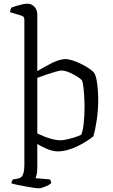

<svg xmlns="http://www.w3.org/2000/svg" viewBox="-20 -820 611 1040"><path d="M189 200Q181 200 162 197Q143 194 119.5 190Q96 186 75 181.5Q54 177 42 173Q42 166 45 160Q48 154 50 152L78 147Q89 145 96 138.5Q103 132 107.5 116Q112 100 112 74V-713Q112 -721 108.5 -727Q105 -733 94 -736L34 -754Q35 -762 37.5 -769.5Q40 -777 42 -779Q52 -783 68.5 -788Q85 -793 101.5 -796.5Q118 -800 127 -800Q152 -800 167 -783Q182 -766 182 -740V-435Q201 -446 221.5 -457.5Q242 -469 262 -479Q282 -489 301 -494.5Q320 -500 333 -500Q350 -500 373.5 -492.5Q397 -485 421 -473Q445 -461 463.5 -448.5Q482 -436 490 -425Q499 -411 503.5 -385.5Q508 -360 510 -331Q512 -302 512 -278Q512 -223 504 -169.5Q496 -116 486 -82Q473 -71 451.5 -57Q430 -43 404 -30Q378 -17 349 -8.5Q320 0 293 0Q266 0 235.5 -13Q205 -26 182 -40V90Q182 111 178.5 125.5Q175 140 172 145L251 152Q253 156 255 160.5Q257 165 257 172Q252 178 239 184.5Q226 191 212 195.5Q198 200 189 200ZM307 -60Q321 -60 345 -65.5Q369 -71 391 -78.5Q413 -86 420 -90Q429 -111 433.5 -152.5Q438 -194 438 -238Q438 -271 436 -301.5Q434 -332 431 -354Q428 -376 424 -385Q417 -393 397.5 -405.5Q378 -418 354.5 -428Q331 -438 312 -438Q303 -438 279 -431Q255 -424 228.5 -415Q202 -406 182 -398V-97Q201 -88 224 -79Q247 -70 269 -65Q291 -60 307 -60Z"/></svg>

Font: Texturina Medium 12pt ExtraLight
Style: Regular
Weight: 250
Version: Version 1.002